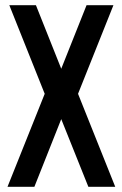

<svg xmlns="http://www.w3.org/2000/svg" viewBox="-20 -723 474 743"><path d="M16 -703 153 -360 9 0H113L217 -262L322 0H426L282 -360L419 -703H315L217 -457L119 -703Z"/></svg>

Font: Modon Arabic
Style: Bold
Weight: 700
Designer: Ahmedzaza
Foundry: Ahmedzaza
Version: Version 2.010